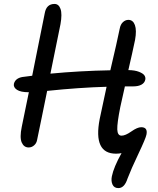

<svg xmlns="http://www.w3.org/2000/svg" viewBox="-20 -775 804 978"><path d="M126 -23.9Q101.6 -23.9 90.6 -49.3Q79.6 -74.7 90.8 -128.9Q96.7 -157.2 108.6 -215.8Q120.6 -274.4 127 -305.2H126Q85.4 -305.2 66.4 -317.6Q47.4 -330.1 50.8 -348.1Q58.1 -376.5 94.2 -382.8Q103 -383.8 119.4 -386Q135.7 -388.2 144 -389.2Q145.5 -395.5 168.7 -512.7Q191.9 -629.9 208 -708Q216.3 -754.9 257.8 -754.9Q279.3 -754.9 288.3 -729.5Q297.4 -704.1 288.1 -651.9Q257.3 -497.1 236.8 -399.9Q386.7 -414.1 542 -417Q576.7 -564 589.8 -628.9Q593.8 -650.9 606.4 -662.4Q619.1 -673.8 633.8 -673.8Q657.7 -673.8 667.2 -647.2Q676.8 -620.6 668 -571.8Q654.3 -505.9 633.8 -418Q667 -417.5 688 -409.2Q709 -400.9 715.6 -390.9Q722.2 -380.9 720.2 -370.1Q717.3 -353.5 701.2 -344.2Q685.1 -335 659.2 -335H616.2Q593.8 -235.4 592.8 -230Q576.2 -147 577.4 -115.5Q578.6 -84 599.1 -84Q618.7 -84 649.2 -105.5Q679.7 -127 699.2 -127Q733.4 -127 726.1 -89.8Q722.7 -70.8 685.1 8.3Q647.5 87.4 629.9 133.8Q614.3 183.1 583 183.1Q561.5 183.1 553.2 165.3Q544.9 147.5 549.8 123Q559.1 76.7 599.1 4.9Q587.4 7.8 570.8 7.8Q453.6 7.8 487.8 -168.9Q509.3 -270.5 522.9 -333Q383.8 -329.1 220.2 -312Q210 -260.3 192.4 -175.8Q174.8 -91.3 168.9 -62Q166 -45.4 153.8 -34.7Q141.6 -23.9 126 -23.9Z"/></svg>

Font: Shantell Sans Irregular
Style: Italic
Weight: 400
Italic angle: -11.31°
Designer: Stephen Nixon, Anya Danilova, Shantell Martin
Foundry: Arrow Type
Version: Version 1.006;[9816181b4]